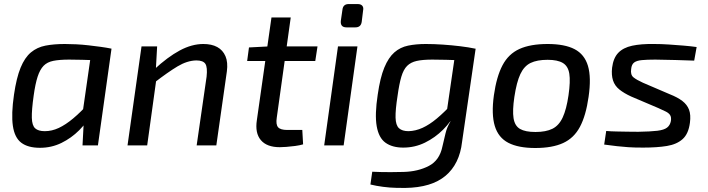

<svg xmlns="http://www.w3.org/2000/svg" viewBox="-20 -717 3491 947"><path d="M300 -500Q326 -500 356 -498.5Q386 -497 416.5 -493.5Q447 -490 476.5 -486Q506 -482 530 -477L480 -419Q428 -421 386.5 -422Q345 -423 321 -423Q274 -423 243.5 -417Q213 -411 195 -392.5Q177 -374 165.5 -338.5Q154 -303 146 -245Q136 -174 137 -136Q138 -98 153.5 -84Q169 -70 201 -70Q236 -70 270 -86Q304 -102 340.5 -132.5Q377 -163 415 -205L434 -162Q410 -114 371 -75Q332 -36 283 -12Q234 12 177 12Q118 12 85 -13Q52 -38 43.5 -96Q35 -154 49 -250Q61 -333 81.5 -383Q102 -433 132.5 -458.5Q163 -484 204.5 -492Q246 -500 300 -500ZM433 -478 530 -477 463 0H387L393 -114L382 -123Z M983 -500Q1024 -500 1051.5 -485Q1079 -470 1092 -440Q1105 -410 1099 -365L1047 0H950L999 -339Q1004 -385 993 -402Q982 -419 948 -419Q903 -418 855.5 -389.5Q808 -361 742 -310L740 -374Q807 -436 866.5 -468Q926 -500 983 -500ZM755 -488 748 -361 754 -347 706 0H609L678 -488Z M1414 -631 1345 -136Q1340 -103 1351.5 -89.5Q1363 -76 1397 -76H1471L1475 -5Q1458 0 1435.5 3Q1413 6 1392.5 7.5Q1372 9 1360 9Q1296 9 1266.5 -26Q1237 -61 1247 -125L1319 -631ZM1546 -488 1535 -416H1199L1208 -483L1304 -488Z M1743 -488 1675 0H1579L1647 -488ZM1744 -697Q1760 -697 1767 -688.5Q1774 -680 1771 -666L1764 -609Q1760 -582 1733 -582H1689Q1658 -582 1661 -614L1669 -669Q1672 -697 1700 -697Z M2229 -478 2326 -477 2259 -17Q2253 37 2232.5 79Q2212 121 2177.5 150Q2143 179 2093.5 194Q2044 209 1978 210Q1965 210 1934.5 209.5Q1904 209 1869.5 204.5Q1835 200 1807 193L1816 130Q1837 131 1858 131.5Q1879 132 1906.5 132Q1934 132 1971 131Q2042 129 2095 101.5Q2148 74 2162 6Q2170 -28 2177.5 -59.5Q2185 -91 2202 -118L2178 -128ZM2080 -500Q2121 -500 2164.5 -497Q2208 -494 2249.5 -489Q2291 -484 2324 -477L2275 -419Q2222 -421 2180.5 -422Q2139 -423 2112 -423Q2065 -423 2035.5 -416.5Q2006 -410 1988 -392Q1970 -374 1959.5 -338.5Q1949 -303 1941 -245Q1930 -175 1931 -137Q1932 -99 1948 -84.5Q1964 -70 1995 -70Q2030 -71 2064 -86.5Q2098 -102 2134 -132Q2170 -162 2210 -205L2229 -164Q2205 -117 2165.5 -77.5Q2126 -38 2076 -13.5Q2026 11 1969 11Q1915 11 1881.5 -13Q1848 -37 1838 -94.5Q1828 -152 1843 -250Q1855 -334 1875.5 -383.5Q1896 -433 1925 -458.5Q1954 -484 1993 -492Q2032 -500 2080 -500Z M2681 -500Q2765 -500 2814 -474.5Q2863 -449 2880 -392Q2897 -335 2883 -239Q2870 -147 2840.5 -91.5Q2811 -36 2757.5 -11.5Q2704 13 2620 13Q2537 13 2487.5 -12.5Q2438 -38 2420.5 -95.5Q2403 -153 2416 -247Q2429 -339 2458.5 -395Q2488 -451 2542 -475.5Q2596 -500 2681 -500ZM2681 -422Q2629 -422 2597 -406.5Q2565 -391 2546.5 -351.5Q2528 -312 2517 -239Q2507 -172 2513 -134Q2519 -96 2545 -81Q2571 -66 2621 -66Q2673 -66 2705 -82Q2737 -98 2755.5 -138Q2774 -178 2784 -247Q2794 -316 2788 -353.5Q2782 -391 2756 -406.5Q2730 -422 2681 -422Z M3206 -500Q3241 -500 3279 -497.5Q3317 -495 3352.5 -492Q3388 -489 3416 -485L3404 -418Q3358 -420 3311.5 -421Q3265 -422 3212 -423Q3171 -423 3145.5 -420.5Q3120 -418 3107.5 -408.5Q3095 -399 3093 -376Q3089 -348 3104.5 -335.5Q3120 -323 3151 -309L3284 -252Q3322 -237 3345.5 -219Q3369 -201 3378.5 -176Q3388 -151 3383 -112Q3376 -57 3347 -31Q3318 -5 3269.5 3Q3221 11 3152 11Q3107 11 3078.5 9Q3050 7 3023.5 4Q2997 1 2960 -4L2970 -71Q2993 -69 3020.5 -68.5Q3048 -68 3075.5 -67.5Q3103 -67 3128 -67Q3189 -68 3222 -72Q3255 -76 3270 -87.5Q3285 -99 3289 -120Q3292 -139 3285 -149.5Q3278 -160 3263.5 -167Q3249 -174 3227 -184L3093 -241Q3058 -257 3035 -275.5Q3012 -294 3003.5 -320.5Q2995 -347 2999 -383Q3005 -431 3029.5 -456.5Q3054 -482 3098 -491.5Q3142 -501 3206 -500Z"/></svg>

Font: Exo 2 Medium
Style: Italic
Weight: 500
Italic angle: -8°
Designer: Natanael Gama
Foundry: Natanael Gama
Version: Version 2.010